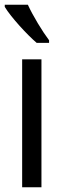

<svg xmlns="http://www.w3.org/2000/svg" viewBox="-28 -786 259 806"><path d="M89 -766H-8V-757C18 -714 86 -640 126 -606H178V-617C150 -654 110 -720 89 -766ZM146 0V-537H65V0Z"/></svg>

Font: Noto Sans Gurmukhi UI ExtraCondensed
Style: Regular
Weight: 400
Width: 2
Designer: Jelle Bosma - Monotype Design Team
Foundry: Monotype Imaging Inc.
Version: Version 2.004